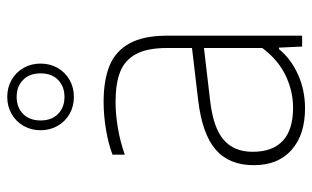

<svg xmlns="http://www.w3.org/2000/svg" viewBox="-186 -668 862 530"><g transform="rotate(-90 245.0 -403.0)"><path d="M411.5 -373V0H381.5L378.5 -64H374.5Q346.5 -30 303.5 -11Q260.5 8 211 8Q138 8 96 -29.2Q54 -66.5 54 -133.5Q54 -201.5 97.2 -238.8Q140.5 -276 233.5 -287L377.5 -304V-373Q377.5 -428 360.5 -459Q343.5 -490 311.2 -502.5Q279 -515 228.5 -515Q195.5 -515 157.8 -508.8Q120 -502.5 83 -489.5V-523.5Q113.5 -535 152.8 -541.5Q192 -548 228.5 -548Q289 -548 329 -531.5Q369 -515 390.2 -476.5Q411.5 -438 411.5 -373ZM377.5 -110V-271L232.5 -254Q158 -245.5 124.5 -217Q91 -188.5 91 -136.5Q91 -81.5 121.5 -53.2Q152 -25 212.5 -25Q259 -25 302 -45.8Q345 -66.5 377.5 -110ZM150.5 -722Q150.5 -748 162.5 -769Q174.5 -790 195.5 -802Q216.5 -814 242.5 -814Q268.5 -814 289.5 -802Q310.5 -790 322.5 -769Q334.5 -748 334.5 -722Q334.5 -696 322.5 -675Q310.5 -654 289.5 -642Q268.5 -630 242.5 -630Q216.5 -630 195.5 -642Q174.5 -654 162.5 -675Q150.5 -696 150.5 -722ZM307.5 -722Q307.5 -752.5 289.5 -770.2Q271.5 -788 242.5 -788Q213.5 -788 195.5 -770.2Q177.5 -752.5 177.5 -722Q177.5 -691.5 195.5 -673.8Q213.5 -656 242.5 -656Q271.5 -656 289.5 -673.8Q307.5 -691.5 307.5 -722Z"/></g></svg>

Font: Encode Sans Thin
Style: Regular
Weight: 250
Designer: Multiple Designers
Foundry: Impallari Type
Version: Version 2.000